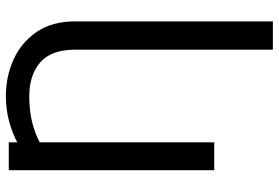

<svg xmlns="http://www.w3.org/2000/svg" viewBox="-170 -592 965 665"><g transform="rotate(-90 312.5 -259.5)"><path d="M571 203.1H473V-481.5Q473 -564.6 429 -602.6Q384.9 -640.6 312.5 -640.6Q262.1 -640.6 222.7 -630.9Q183.2 -621.1 152 -604.4V0H55.4V-711.6H152V-682.2Q183.6 -699.2 224.6 -710.4Q265.6 -721.6 312.5 -721.6Q380 -721.6 438.9 -695Q497.9 -668.3 534.4 -615.1Q571 -561.8 571 -481.5Z"/></g></svg>

Font: Interface
Style: Regular
Weight: 400
Designer: Rasmus Andersson
Foundry: rsms
Version: Version 1.8